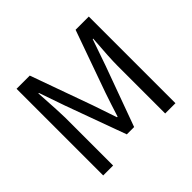

<svg xmlns="http://www.w3.org/2000/svg" viewBox="-169 -942 1150 1150"><g transform="rotate(-45 406.0 -367.0)"><path d="M100 0V-734H212L353 -341Q387 -239 405 -188H410Q434 -265 460 -341L600 -734H712V0H625V-406Q625 -468 637 -622H633L575 -455L436 -74H374L235 -455L177 -622H173Q184 -446 184 -406V0Z"/></g></svg>

Font: Swei Fan Sans CJK TC
Style: Regular
Weight: 400
Version: Version 2.130